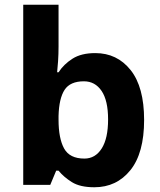

<svg xmlns="http://www.w3.org/2000/svg" viewBox="-20 -780 673 810"><path d="M227 -583Q227 -552 225 -522Q223 -492 221 -475H227Q249 -509 286 -532.5Q323 -556 382 -556Q474 -556 531 -484.5Q588 -413 588 -274Q588 -134 530 -62Q472 10 378 10Q318 10 283.5 -11.5Q249 -33 227 -60H217L192 0H78V-760H227ZM334 -437Q276 -437 252.5 -401Q229 -365 227 -291V-275Q227 -196 250.5 -153.5Q274 -111 336 -111Q382 -111 409 -153.5Q436 -196 436 -276Q436 -356 408.5 -396.5Q381 -437 334 -437Z"/></svg>

Font: Noto Sans Adlam
Style: Regular
Weight: 400
Designer: Mark Jamra, Neil Patel
Foundry: JamraPatel LLC
Version: Version 3.001